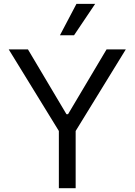

<svg xmlns="http://www.w3.org/2000/svg" viewBox="-20 -986 705 1006"><path d="M25.6 -727.3 288.4 -299.7V0H376.4V-299.7L639.2 -727.3H538.4L336.6 -387.8H328.1L126.4 -727.3ZM294 -801.1H367.9L478.7 -965.9H380.7Z"/></svg>

Font: Margiela Sans
Style: Regular
Weight: 400
Designer: Stefan Endress, Andreas Faust
Version: Version 1.100;FEAKit 1.0